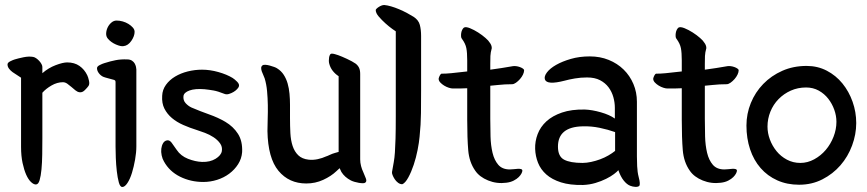

<svg xmlns="http://www.w3.org/2000/svg" viewBox="-20 -707 3459 766"><path d="M64 -397Q57 -402 48 -407.5Q39 -413 30.5 -419Q22 -425 16 -433Q10 -441 10 -450Q10 -457 21 -462.5Q32 -468 39 -470Q52 -474 73.5 -478.5Q95 -483 112 -480Q118 -479 124.5 -474.5Q131 -470 136.5 -464Q142 -458 145.5 -451.5Q149 -445 149 -440V-415Q173 -436 202 -447Q231 -458 248 -458Q277 -458 297 -444Q317 -430 328 -407Q332 -399 335 -385Q338 -371 333 -364Q329 -358 318.5 -347.5Q308 -337 297 -339Q289 -340 281 -346.5Q273 -353 265 -360Q257 -367 248.5 -373Q240 -379 231 -379Q208 -379 185.5 -366Q163 -353 149 -337V-156Q149 -124 148.5 -91Q148 -58 145.5 -31.5Q143 -5 138 12Q133 29 123 29Q114 29 103.5 19Q93 9 84.5 -10Q76 -29 70 -57Q64 -85 64 -121Z M441 -378Q441 -384 439.5 -385.5Q438 -387 436 -388Q426 -391 412 -394.5Q398 -398 391 -401Q381 -406 374 -415.5Q367 -425 367 -435Q367 -442 378 -447.5Q389 -453 396 -455Q421 -463 442 -467Q463 -471 487 -470Q499 -470 506.5 -465Q514 -460 517.5 -453.5Q521 -447 522.5 -440.5Q524 -434 524 -430V-123Q524 -99 519 -70.5Q514 -42 506.5 -17.5Q499 7 488.5 23Q478 39 468 39Q459 39 454 20.5Q449 2 446 -24Q443 -50 442 -77Q441 -104 441 -122ZM473 -523Q462 -521 442.5 -529.5Q423 -538 411 -552Q403 -561 403.5 -573.5Q404 -586 409.5 -597.5Q415 -609 424.5 -617Q434 -625 445 -625Q457 -625 469.5 -621.5Q482 -618 492.5 -611.5Q503 -605 510 -597Q517 -589 517 -580Q517 -563 504 -544Q491 -525 473 -523Z M627 -325Q628 -349 642 -368.5Q656 -388 678.5 -401.5Q701 -415 729 -422Q757 -429 786 -429Q818 -429 851.5 -419.5Q885 -410 908 -396Q916 -391 926 -381Q936 -371 933 -362Q932 -358 926 -351.5Q920 -345 911.5 -340Q903 -335 893 -332Q883 -329 874 -333Q849 -343 832 -346Q815 -349 796 -351Q758 -354 736 -346Q714 -338 712 -324Q710 -307 720.5 -295.5Q731 -284 744 -278Q779 -263 814.5 -250.5Q850 -238 879 -221Q911 -202 929.5 -173Q948 -144 946 -100Q944 -74 930 -52Q916 -30 894.5 -14Q873 2 846 10.5Q819 19 791 19Q741 19 698.5 -2Q656 -23 634 -63Q628 -73 625 -87Q622 -101 623.5 -113.5Q625 -126 630.5 -135.5Q636 -145 646 -147Q656 -149 664.5 -138Q673 -127 685 -109Q701 -85 730 -73.5Q759 -62 786 -61Q818 -60 840 -73.5Q862 -87 865 -104Q868 -121 858 -135Q848 -149 832 -159.5Q816 -170 797.5 -177Q779 -184 766 -188Q737 -197 711 -208.5Q685 -220 666 -236Q647 -252 636 -273.5Q625 -295 627 -325Z M1137 -235Q1137 -204 1138.5 -175.5Q1140 -147 1147.5 -124.5Q1155 -102 1170 -87.5Q1185 -73 1211 -70Q1229 -68 1247.5 -72Q1266 -76 1281 -83Q1285 -84 1295.5 -89Q1306 -94 1317 -97L1331 -101V-403Q1317 -412 1307 -425Q1297 -438 1293 -455Q1292 -459 1292 -465.5Q1292 -472 1293 -478Q1294 -484 1296.5 -488.5Q1299 -493 1304 -493Q1309 -493 1316 -491Q1323 -489 1329 -487Q1343 -482 1364.5 -472Q1386 -462 1399 -453Q1408 -446 1412.5 -436.5Q1417 -427 1417 -412V-71Q1417 -58 1420.5 -44.5Q1424 -31 1429 -21Q1435 -7 1439.5 4.5Q1444 16 1438 21Q1435 24 1428 24Q1421 24 1412 22.5Q1403 21 1394.5 18.5Q1386 16 1380 13Q1355 0 1342 -21Q1340 -25 1338.5 -28.5Q1337 -32 1335 -36L1322 -24Q1301 -4 1269.5 10.5Q1238 25 1202 25Q1133 25 1091 -25.5Q1049 -76 1047 -184Q1047 -206 1048 -233Q1049 -260 1048.5 -288Q1048 -316 1045.5 -343.5Q1043 -371 1036 -394Q1034 -400 1030.5 -407.5Q1027 -415 1024.5 -422Q1022 -429 1022 -435.5Q1022 -442 1027 -446Q1031 -449 1039 -448.5Q1047 -448 1056 -445.5Q1065 -443 1073.5 -440Q1082 -437 1086 -434Q1102 -424 1112 -408.5Q1122 -393 1127.5 -374Q1133 -355 1135 -333Q1137 -311 1137 -289Z M1559 -582Q1557 -583 1544.5 -592Q1532 -601 1517.5 -614Q1503 -627 1491 -641Q1479 -655 1479 -667Q1479 -669 1482.5 -672.5Q1486 -676 1491.5 -679.5Q1497 -683 1502.5 -685Q1508 -687 1513 -687Q1525 -686 1540.5 -681.5Q1556 -677 1572.5 -670Q1589 -663 1604 -655Q1619 -647 1630 -640Q1650 -627 1655 -607.5Q1660 -588 1660 -564V-347Q1660 -302 1659.5 -256Q1659 -210 1654 -162Q1652 -139 1646 -108.5Q1640 -78 1630.5 -49.5Q1621 -21 1609 1Q1597 23 1585 28Q1576 28 1568 22Q1560 16 1554.5 7.5Q1549 -1 1546 -9Q1543 -17 1544 -21Q1548 -44 1551 -60.5Q1554 -77 1555.5 -99Q1557 -121 1558 -154Q1559 -187 1559 -244Z M1844 -466Q1844 -497 1840.5 -515Q1837 -533 1823 -552Q1820 -555 1819.5 -561.5Q1819 -568 1820 -575Q1821 -582 1824 -588Q1827 -594 1831 -597Q1839 -601 1855 -594.5Q1871 -588 1887.5 -577.5Q1904 -567 1917 -555.5Q1930 -544 1933 -538Q1942 -527 1942 -515Q1937 -497 1936.5 -483.5Q1936 -470 1936 -452V-429Q1959 -432 1981 -435.5Q2003 -439 2026 -443Q2032 -444 2039.5 -443Q2047 -442 2054 -439.5Q2061 -437 2066 -433.5Q2071 -430 2071 -427Q2071 -419 2066.5 -409.5Q2062 -400 2054.5 -391.5Q2047 -383 2038.5 -377Q2030 -371 2023 -371Q1994 -371 1967 -368L1936 -365V-233Q1936 -198 1937 -162.5Q1938 -127 1945 -97.5Q1952 -68 1968 -49.5Q1984 -31 2014 -31Q2021 -31 2029.5 -32Q2038 -33 2045.5 -33.5Q2053 -34 2058.5 -32.5Q2064 -31 2064 -26Q2064 -22 2060.5 -15Q2057 -8 2049.5 -0.5Q2042 7 2029.5 13.5Q2017 20 2000 22Q1962 27 1927.5 13Q1893 -1 1876 -26Q1852 -60 1848 -108Q1844 -156 1844 -229V-355Q1830 -354 1816 -354Q1802 -354 1786 -354Q1780 -354 1770.5 -357Q1761 -360 1752 -365.5Q1743 -371 1736.5 -378Q1730 -385 1730 -393Q1731 -399 1734.5 -405.5Q1738 -412 1741 -413Q1750 -413 1760 -413.5Q1770 -414 1780 -415L1844 -422Z M2433 -277Q2433 -298 2427 -319.5Q2421 -341 2408 -358.5Q2395 -376 2374 -387Q2353 -398 2322 -398Q2297 -398 2273.5 -394Q2250 -390 2232 -385Q2162 -367 2154 -390Q2150 -402 2162 -418Q2174 -434 2198.5 -448Q2223 -462 2257.5 -472Q2292 -482 2333 -482Q2374 -482 2408.5 -468Q2443 -454 2468 -429.5Q2493 -405 2507 -372Q2521 -339 2521 -301V-83Q2521 -68 2522 -44Q2523 -20 2528 -1Q2536 29 2530 35Q2525 39 2514.5 38.5Q2504 38 2494 34Q2481 29 2468.5 13.5Q2456 -2 2447 -28Q2442 -22 2429.5 -12.5Q2417 -3 2398 6.5Q2379 16 2355.5 23Q2332 30 2306 31Q2254 32 2218 20.5Q2182 9 2159.5 -11Q2137 -31 2126.5 -57.5Q2116 -84 2115 -113Q2114 -143 2125 -172Q2136 -201 2160 -223Q2184 -245 2222 -258Q2260 -271 2313 -270Q2342 -269 2377 -259Q2412 -249 2433 -234ZM2434 -180Q2406 -190 2372.5 -197Q2339 -204 2305 -203Q2206 -201 2206 -122Q2206 -83 2230.5 -70Q2255 -57 2304 -57Q2320 -57 2338.5 -61Q2357 -65 2374.5 -71.5Q2392 -78 2407.5 -87Q2423 -96 2434 -105Z M2700 -466Q2700 -497 2696.5 -515Q2693 -533 2679 -552Q2676 -555 2675.5 -561.5Q2675 -568 2676 -575Q2677 -582 2680 -588Q2683 -594 2687 -597Q2695 -601 2711 -594.5Q2727 -588 2743.5 -577.5Q2760 -567 2773 -555.5Q2786 -544 2789 -538Q2798 -527 2798 -515Q2793 -497 2792.5 -483.5Q2792 -470 2792 -452V-429Q2815 -432 2837 -435.5Q2859 -439 2882 -443Q2888 -444 2895.5 -443Q2903 -442 2910 -439.5Q2917 -437 2922 -433.5Q2927 -430 2927 -427Q2927 -419 2922.5 -409.5Q2918 -400 2910.5 -391.5Q2903 -383 2894.5 -377Q2886 -371 2879 -371Q2850 -371 2823 -368L2792 -365V-233Q2792 -198 2793 -162.5Q2794 -127 2801 -97.5Q2808 -68 2824 -49.5Q2840 -31 2870 -31Q2877 -31 2885.5 -32Q2894 -33 2901.5 -33.5Q2909 -34 2914.5 -32.5Q2920 -31 2920 -26Q2920 -22 2916.5 -15Q2913 -8 2905.5 -0.5Q2898 7 2885.5 13.5Q2873 20 2856 22Q2818 27 2783.5 13Q2749 -1 2732 -26Q2708 -60 2704 -108Q2700 -156 2700 -229V-355Q2686 -354 2672 -354Q2658 -354 2642 -354Q2636 -354 2626.5 -357Q2617 -360 2608 -365.5Q2599 -371 2592.5 -378Q2586 -385 2586 -393Q2587 -399 2590.5 -405.5Q2594 -412 2597 -413Q2606 -413 2616 -413.5Q2626 -414 2636 -415L2700 -422Z M2958 -206Q2958 -253 2975.5 -296Q2993 -339 3025 -372Q3057 -405 3101 -424.5Q3145 -444 3198 -444Q3242 -444 3278.5 -425Q3315 -406 3341 -374Q3367 -342 3381.5 -301Q3396 -260 3396 -216Q3396 -171 3379.5 -126.5Q3363 -82 3333 -47.5Q3303 -13 3261 8.5Q3219 30 3168 30Q3120 30 3081 12.5Q3042 -5 3014.5 -36.5Q2987 -68 2972.5 -111.5Q2958 -155 2958 -206ZM3196 -358Q3163 -358 3135 -345.5Q3107 -333 3086 -311.5Q3065 -290 3053.5 -261.5Q3042 -233 3042 -202Q3042 -176 3051.5 -150.5Q3061 -125 3078 -104Q3095 -83 3119.5 -70Q3144 -57 3173 -57Q3202 -57 3228.5 -71.5Q3255 -86 3274.5 -109Q3294 -132 3305.5 -161.5Q3317 -191 3317 -221Q3317 -245 3308.5 -269Q3300 -293 3284.5 -313Q3269 -333 3246.5 -345.5Q3224 -358 3196 -358Z"/></svg>

Font: Yeon Sung
Style: Regular
Weight: 400
Version: Version 1.001